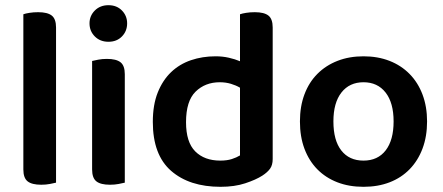

<svg xmlns="http://www.w3.org/2000/svg" viewBox="-20 -705 1706 740"><path d="M196 -1Q188 1 172.5 4Q157 7 139 7Q103 7 86.5 -6Q70 -19 70 -52V-650Q78 -653 93.5 -655.5Q109 -658 127 -658Q163 -658 179.5 -645Q196 -632 196 -599V-1Z M335 -470Q343 -472 358.5 -475Q374 -478 392 -478Q428 -478 444.5 -465Q461 -452 461 -419V-1Q453 1 437.5 4Q422 7 404 7Q368 7 351.5 -6Q335 -19 335 -52ZM325 -615Q325 -644 345.5 -664.5Q366 -685 398 -685Q430 -685 450 -664.5Q470 -644 470 -615Q470 -585 450 -564.5Q430 -544 398 -544Q366 -544 345.5 -564.5Q325 -585 325 -615Z M1031 -92Q1031 -69 1021 -55Q1011 -41 991 -28Q966 -12 925 1.5Q884 15 830 15Q710 15 639.5 -46.5Q569 -108 569 -235Q569 -301 588 -348.5Q607 -396 639.5 -427Q672 -458 716 -473Q760 -488 811 -488Q838 -488 862 -482.5Q886 -477 905 -469V-650Q913 -653 928.5 -655.5Q944 -658 962 -658Q998 -658 1014.5 -645Q1031 -632 1031 -599ZM905 -367Q890 -376 870 -382Q850 -388 827 -388Q771 -388 734 -352Q697 -316 697 -234Q697 -157 732.5 -121.5Q768 -86 829 -86Q855 -86 873.5 -92Q892 -98 905 -106Z M1626 -237Q1626 -179 1608.5 -132.5Q1591 -86 1559 -53Q1527 -20 1482 -2.5Q1437 15 1381 15Q1325 15 1280 -2.5Q1235 -20 1203 -52.5Q1171 -85 1153.5 -131.5Q1136 -178 1136 -237Q1136 -295 1153.5 -341.5Q1171 -388 1203.5 -420.5Q1236 -453 1281 -470.5Q1326 -488 1381 -488Q1436 -488 1481 -470.5Q1526 -453 1558.5 -420Q1591 -387 1608.5 -340.5Q1626 -294 1626 -237ZM1381 -388Q1327 -388 1296 -348.5Q1265 -309 1265 -237Q1265 -164 1295.5 -125Q1326 -86 1381 -86Q1436 -86 1466.5 -125.5Q1497 -165 1497 -237Q1497 -309 1466 -348.5Q1435 -388 1381 -388Z"/></svg>

Font: Baloo 2 SemiBold
Style: Regular
Weight: 600
Designer: Sarang Kulkarni and Ek Type
Foundry: Ek Type
Version: Version 1.640;hotconv 1.0.111;makeotfexe 2.5.65597; ttfautoh